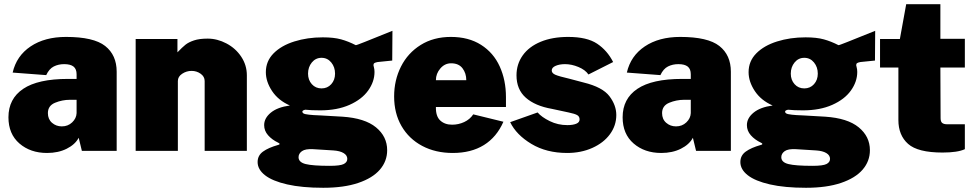

<svg xmlns="http://www.w3.org/2000/svg" viewBox="-20 -715 4623 910"><path d="M20 -159Q20 -247 90 -294Q160 -341 302 -341H343V-363Q343 -388 328.5 -399.5Q314 -411 284 -411Q257 -411 235 -400Q213 -389 199 -359L40 -371Q58 -450 125 -495Q192 -540 293 -540Q424 -540 478.5 -497Q533 -454 533 -375V0H368L353 -62Q336 -30 296 -10Q256 10 203 10Q124 10 72 -35Q20 -80 20 -159ZM343 -179V-242H311Q275 -242 241 -228Q207 -214 207 -179Q207 -150 226.5 -133Q246 -116 273 -116Q302 -116 322 -135Q342 -154 343 -179Z M623 -530H821V-467Q844 -491 859 -503Q874 -515 899.5 -523.5Q925 -532 964 -532Q1010 -532 1053.5 -509Q1097 -486 1123.5 -446Q1150 -406 1150 -358V0H950V-331Q950 -352 931 -365.5Q912 -379 888 -379Q864 -379 843.5 -365.5Q823 -352 823 -331V0H623Z M1201 53Q1201 22 1226.5 3.5Q1252 -15 1298 -28Q1305 -29 1305 -33Q1305 -36 1298 -39Q1269 -53 1250.5 -74Q1232 -95 1232 -122Q1232 -155 1263.5 -181Q1295 -207 1354 -215Q1299 -239 1269.5 -283.5Q1240 -328 1240 -373Q1240 -425 1276.5 -462Q1313 -499 1375 -518.5Q1437 -538 1510 -538Q1562 -538 1596.5 -528.5Q1631 -519 1666 -501Q1668 -500 1708 -516L1840 -569L1839 -428L1770 -421Q1759 -419 1754.5 -416Q1750 -413 1750 -406L1752 -397Q1755 -387 1755 -374Q1755 -328 1725 -286Q1695 -244 1636.5 -218Q1578 -192 1498 -192Q1454 -192 1427 -195Q1413 -192 1413 -186Q1413 -177 1428 -174Q1443 -171 1466.5 -169.5Q1490 -168 1498 -168L1603 -162Q1709 -155 1762 -111.5Q1815 -68 1815 -3Q1815 49 1780.5 89Q1746 129 1678 152Q1610 175 1512 175Q1411 175 1341 159Q1271 143 1236 115.5Q1201 88 1201 53ZM1568 -366Q1568 -397 1550 -419Q1532 -441 1504 -441Q1476 -441 1458 -419Q1440 -397 1440 -366Q1440 -336 1458 -316Q1476 -296 1504 -296Q1532 -296 1550 -316Q1568 -336 1568 -366ZM1626 38Q1626 21 1608.5 10.5Q1591 0 1560 -2L1464 -8Q1427 -10 1411 1.5Q1395 13 1395 30Q1395 54 1428.5 62.5Q1462 71 1543 71Q1592 71 1609 62.5Q1626 54 1626 38Z M2123 -124Q2153 -124 2180 -136.5Q2207 -149 2223 -173L2366 -138Q2334 -65 2273.5 -27.5Q2213 10 2126 10Q2044 10 1981 -23.5Q1918 -57 1883 -117.5Q1848 -178 1848 -258Q1848 -335 1880.5 -399.5Q1913 -464 1974 -502Q2035 -540 2117 -540Q2201 -540 2260 -502.5Q2319 -465 2348.5 -400Q2378 -335 2378 -255V-208H2046Q2045 -164 2066.5 -144Q2088 -124 2123 -124ZM2190 -335Q2190 -368 2172 -391.5Q2154 -415 2118 -415Q2088 -415 2067 -390.5Q2046 -366 2046 -335Z M2398 -136 2528 -182Q2547 -160 2585.5 -141Q2624 -122 2669 -122Q2695 -122 2711 -128.5Q2727 -135 2727 -149Q2727 -163 2715.5 -169.5Q2704 -176 2675 -182L2596 -199Q2516 -213 2472 -252Q2428 -291 2428 -358Q2428 -411 2457.5 -452.5Q2487 -494 2542.5 -517Q2598 -540 2673 -540Q2762 -540 2810 -508Q2858 -476 2886 -421L2769 -362Q2754 -384 2721.5 -397.5Q2689 -411 2658 -411Q2632 -411 2613.5 -403Q2595 -395 2595 -381Q2595 -368 2612.5 -360.5Q2630 -353 2678 -342L2746 -324Q2836 -302 2868.5 -259Q2901 -216 2901 -170Q2901 -120 2871 -79Q2841 -38 2787.5 -14Q2734 10 2668 10Q2570 10 2498.5 -33Q2427 -76 2398 -136Z M2931 -159Q2931 -247 3001 -294Q3071 -341 3213 -341H3254V-363Q3254 -388 3239.5 -399.5Q3225 -411 3195 -411Q3168 -411 3146 -400Q3124 -389 3110 -359L2951 -371Q2969 -450 3036 -495Q3103 -540 3204 -540Q3335 -540 3389.5 -497Q3444 -454 3444 -375V0H3279L3264 -62Q3247 -30 3207 -10Q3167 10 3114 10Q3035 10 2983 -35Q2931 -80 2931 -159ZM3254 -179V-242H3222Q3186 -242 3152 -228Q3118 -214 3118 -179Q3118 -150 3137.5 -133Q3157 -116 3184 -116Q3213 -116 3233 -135Q3253 -154 3254 -179Z M3489 53Q3489 22 3514.5 3.5Q3540 -15 3586 -28Q3593 -29 3593 -33Q3593 -36 3586 -39Q3557 -53 3538.5 -74Q3520 -95 3520 -122Q3520 -155 3551.5 -181Q3583 -207 3642 -215Q3587 -239 3557.5 -283.5Q3528 -328 3528 -373Q3528 -425 3564.5 -462Q3601 -499 3663 -518.5Q3725 -538 3798 -538Q3850 -538 3884.5 -528.5Q3919 -519 3954 -501Q3956 -500 3996 -516L4128 -569L4127 -428L4058 -421Q4047 -419 4042.5 -416Q4038 -413 4038 -406L4040 -397Q4043 -387 4043 -374Q4043 -328 4013 -286Q3983 -244 3924.5 -218Q3866 -192 3786 -192Q3742 -192 3715 -195Q3701 -192 3701 -186Q3701 -177 3716 -174Q3731 -171 3754.5 -169.5Q3778 -168 3786 -168L3891 -162Q3997 -155 4050 -111.5Q4103 -68 4103 -3Q4103 49 4068.5 89Q4034 129 3966 152Q3898 175 3800 175Q3699 175 3629 159Q3559 143 3524 115.5Q3489 88 3489 53ZM3856 -366Q3856 -397 3838 -419Q3820 -441 3792 -441Q3764 -441 3746 -419Q3728 -397 3728 -366Q3728 -336 3746 -316Q3764 -296 3792 -296Q3820 -296 3838 -316Q3856 -336 3856 -366ZM3914 38Q3914 21 3896.5 10.5Q3879 0 3848 -2L3752 -8Q3715 -10 3699 1.5Q3683 13 3683 30Q3683 54 3716.5 62.5Q3750 71 3831 71Q3880 71 3897 62.5Q3914 54 3914 38Z M4437 -395 4438 -155Q4438 -138 4446 -132Q4454 -126 4469 -126H4553V-8Q4519 8 4447 8Q4330 8 4284 -33Q4238 -74 4238 -146V-395H4151V-530H4245L4275 -695H4437V-531H4553V-395Z"/></svg>

Font: Morrison Black
Style: Regular
Weight: 900
Designer: Pablo Impallari, Rodrigo Fuenzalida (Modified by Dan O. Williams)
Version: Version 0.03;June 6, 2019;FontCreator 11.5.0.2425 64-bit; tt